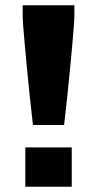

<svg xmlns="http://www.w3.org/2000/svg" viewBox="-20 -708 357 728"><path d="M105 -234Q99 -287 93 -341.5Q87 -396 82.5 -446Q78 -496 74 -537.5Q70 -579 68 -608.5Q66 -638 66 -650V-688H262V-650Q262 -638 260 -608.5Q258 -579 254 -537.5Q250 -496 245.5 -446Q241 -396 235 -341.5Q229 -287 223 -234ZM76 0V-149H252V0Z"/></svg>

Font: Saira SemiCondensed ExtraBold
Style: Regular
Weight: 800
Width: 4
Designer: Hector Gatti with collaboration of the Omnibus-Type team
Foundry: Omnibus-Type
Version: Version 1.101